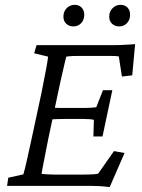

<svg xmlns="http://www.w3.org/2000/svg" viewBox="-20 -757 577 782"><path d="M426.8 4.9Q402.3 2 383.3 1Q364.3 0 348.6 0H8.8L13.7 -33.2L75.2 -46.9Q78.1 -56.6 82 -72.3Q85.9 -87.9 91.8 -114.7Q97.7 -141.6 107.4 -185.5L149.4 -380.9Q163.1 -449.2 168.9 -481.4Q174.8 -513.7 175.8 -526.4L119.1 -540L128.9 -573.2H447.3Q459 -573.2 471.7 -573.7Q484.4 -574.2 499.5 -575.2Q514.6 -576.2 530.3 -577.1L518.6 -450.2L476.6 -445.3L463.9 -527.3Q459 -528.3 449.7 -528.8Q440.4 -529.3 429.7 -529.3H308.6Q290 -529.3 276.9 -528.8Q263.7 -528.3 250 -526.4Q249 -524.4 245.1 -506.8Q241.2 -489.3 235.4 -465.3Q229.5 -441.4 224.6 -417.5Q219.7 -393.6 215.8 -376L176.8 -192.4Q172.9 -172.9 167 -142.6Q161.1 -112.3 155.8 -85.4Q150.4 -58.6 149.4 -48.8Q161.1 -47.9 174.3 -46.9Q187.5 -45.9 203.1 -45.9H310.5Q340.8 -45.9 357.4 -46.9Q374 -47.9 379.9 -49.8L444.3 -141.6L487.3 -133.8ZM360.4 -201.2 362.3 -268.6Q357.4 -270.5 346.7 -271.5Q335.9 -272.5 321.3 -272.5H241.2Q229.5 -272.5 214.4 -272Q199.2 -271.5 180.7 -270.5L191.4 -318.4Q209 -317.4 223.6 -317.4Q238.3 -317.4 250 -317.4H329.1Q343.8 -317.4 354.5 -318.4Q365.2 -319.3 372.1 -320.3L399.4 -389.6H437.5L397.5 -201.2ZM279.3 -649.4Q261.7 -649.4 250 -660.2Q238.3 -670.9 238.3 -689.5Q238.3 -710 251.5 -723.6Q264.6 -737.3 284.2 -737.3Q301.8 -737.3 312.5 -726.1Q323.2 -714.8 323.2 -697.3Q323.2 -675.8 310.5 -662.6Q297.9 -649.4 279.3 -649.4ZM465.8 -649.4Q448.2 -649.4 436.5 -660.2Q424.8 -670.9 424.8 -689.5Q424.8 -710 438.5 -723.6Q452.1 -737.3 470.7 -737.3Q489.3 -737.3 499.5 -726.1Q509.8 -714.8 509.8 -697.3Q509.8 -675.8 497.1 -662.6Q484.4 -649.4 465.8 -649.4Z"/></svg>

Font: Crimson Pro ExtraLight Light
Style: Italic
Weight: 300
Italic angle: -12°
Version: Version 1.002